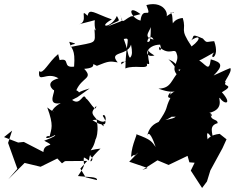

<svg xmlns="http://www.w3.org/2000/svg" viewBox="-48 -844 1163 951"><path d="M657 -2 732 -50 787 -27 881 -72 890 -40 916 -38 897 1 953 87 977 55 994 0 1054 -110 1074 -154 1040 -181C953 -172 976 -105 980 -159C947 -200 921 -188 859 -158C866 -162 899 -168 891 -133C952 -163 892 -155 981 -143C974 -196 977 -196 1007 -153C1006 -186 984 -221 1030 -234C1030 -258 992 -242 995 -285C995 -240 1019 -301 967 -281C1075 -294 1028 -365 1041 -359C1064 -324 1105 -327 1051 -387C1122 -428 1049 -413 1071 -437C1052 -429 1104 -488 1093 -505C1109 -516 1040 -484 1010 -470C1059 -519 1052 -535 996 -550C987 -479 972 -530 925 -553C934 -534 949 -550 1012 -584C982 -544 1044 -553 1013 -640C973 -638 978 -628 957 -653C884 -685 927 -657 887 -636C943 -679 955 -654 901 -614C837 -709 878 -687 857 -755C792 -749 786 -682 839 -680C785 -718 823 -766 792 -786C817 -765 835 -811 761 -751C800 -752 775 -845 677 -819C709 -740 657 -821 648 -742C598 -754 577 -828 648 -774C563 -750 622 -773 599 -762C566 -747 555 -717 550 -771C551 -730 587 -754 485 -713C545 -750 549 -730 531 -765C504 -703 430 -705 506 -748C419 -778 394 -806 386 -766C341 -809 396 -733 340 -723C438 -749 461 -749 424 -760C407 -672 464 -662 420 -699C424 -623 433 -638 304 -612C289 -631 362 -620 295 -637C306 -596 326 -605 319 -514C257 -506 304 -560 246 -546C247 -490 266 -479 240 -576C191 -536 166 -473 146 -492C139 -426 181 -493 242 -456C164 -436 223 -392 216 -399C235 -400 175 -319 253 -333C189 -301 196 -245 224 -251C194 -335 247 -262 186 -312C220 -220 206 -207 198 -169C175 -177 164 -138 235 -181C194 -174 271 -184 171 -147C240 -111 169 -143 167 -91L70 -141L42 -138L-28 -165L12 -197L-8 -136L38 -8L-7 44L74 -37L153 -18L236 -59L259 -35L274 -46L384 -47L350 -9L376 34L432 48C437 30 386 34 338 28C385 -41 361 -19 368 -69C329 -80 375 -64 392 -49C392 -49 399 -92 400 -71C436 -47 351 -13 450 -108C367 -100 412 -78 427 -163C413 -131 448 -170 430 -254C498 -210 473 -294 461 -270C496 -219 457 -216 410 -249C460 -259 469 -215 464 -219C396 -287 402 -283 429 -320C427 -279 393 -350 378 -356C362 -393 354 -316 309 -349C355 -375 301 -338 396 -406C301 -379 368 -378 330 -397C359 -463 416 -454 369 -503C448 -509 388 -540 432 -518C493 -543 497 -541 535 -535C487 -592 584 -566 601 -623C615 -552 597 -561 552 -525C556 -546 543 -532 613 -543C576 -571 598 -562 565 -651C603 -659 575 -644 573 -505C620 -525 692 -496 679 -529C713 -516 660 -559 703 -650C661 -603 691 -691 713 -648C649 -660 707 -697 698 -720C705 -592 656 -606 717 -569C658 -555 675 -622 745 -623C757 -588 737 -588 740 -612C793 -563 818 -613 827 -578C846 -531 781 -509 845 -459C835 -541 802 -540 786 -551C854 -484 796 -497 846 -500C797 -448 803 -407 737 -405C837 -366 845 -420 793 -374C813 -408 764 -359 796 -359C766 -300 792 -318 733 -233C819 -270 822 -264 794 -330C743 -255 778 -267 822 -266C797 -241 693 -264 680 -163C687 -213 713 -146 723 -116C703 -142 705 -151 625 -180C638 -183 605 -136 601 -67C634 -91 670 -97 628 -101C614 -70 609 -63 642 -94L592 -43L683 -12Z"/></svg>

Font: Hussar Lance
Style: ExBdObl
Weight: 700
Foundry: Cannot Into Space Fonts, PlusOne Fonts
Version: Version 2.270